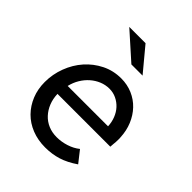

<svg xmlns="http://www.w3.org/2000/svg" viewBox="-203 -832 959 959"><g transform="rotate(45 276.5 -352.5)"><path d="M46 0ZM455 -48Q410 -17 368 -4Q326 9 278 9Q227 9 184 -8Q141 -25 110.5 -56Q80 -87 63 -129Q46 -171 46 -221Q46 -276 65.5 -327.5Q85 -379 119.5 -418Q154 -457 201 -480.5Q248 -504 304 -504Q347 -504 384 -488Q421 -472 448 -443.5Q475 -415 491 -376.5Q507 -338 509 -293Q510 -285 509.5 -276.5Q509 -268 509 -260Q508 -252 507.5 -244Q507 -236 506 -224H133Q134 -190 145.5 -161.5Q157 -133 176.5 -112Q196 -91 223 -79.5Q250 -68 283 -68Q316 -68 349 -78.5Q382 -89 407 -109Q419 -94 431 -78.5Q443 -63 455 -48ZM299 -426Q271 -426 245.5 -415.5Q220 -405 199 -386.5Q178 -368 163 -343Q148 -318 141 -288H426Q425 -316 415 -341.5Q405 -367 388 -385.5Q371 -404 348 -415Q325 -426 299 -426ZM265 -714 369 -589H290L150 -714Z"/></g></svg>

Font: Rosa Sans
Style: Italic
Weight: 400
Italic angle: -12°
Designer: Pentagram / MCKL
Foundry: Pentagram / MCKL
Version: Version 1.005;September 16, 2019;FontCreator 11.5.0.2425 64-